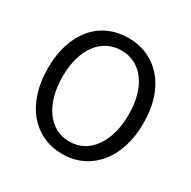

<svg xmlns="http://www.w3.org/2000/svg" viewBox="-153 -816 970 976"><g transform="rotate(30 332.0 -328.0)"><path d="M332 12Q270 12 218.5 -12Q167 -36 130 -80.5Q93 -125 72.5 -188.5Q52 -252 52 -331Q52 -410 72.5 -472.5Q93 -535 130 -578.5Q167 -622 218.5 -645Q270 -668 332 -668Q394 -668 445.5 -644.5Q497 -621 534.5 -577.5Q572 -534 592.5 -471.5Q613 -409 613 -331Q613 -252 592.5 -188.5Q572 -125 534.5 -80.5Q497 -36 445.5 -12Q394 12 332 12ZM332 -61Q376 -61 411.5 -80Q447 -99 472.5 -134.5Q498 -170 512 -219.5Q526 -269 526 -331Q526 -392 512 -441Q498 -490 472.5 -524Q447 -558 411.5 -576.5Q376 -595 332 -595Q288 -595 252.5 -576.5Q217 -558 191.5 -524Q166 -490 152 -441Q138 -392 138 -331Q138 -269 152 -219.5Q166 -170 191.5 -134.5Q217 -99 252.5 -80Q288 -61 332 -61Z"/></g></svg>

Font: Myanmar Sanpya
Style: Regular
Weight: 400
Designer: Danh Hong
Foundry: Google Inc.
Version: Version 2.00 November 22, 2015